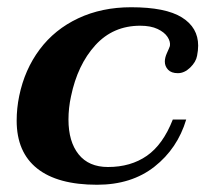

<svg xmlns="http://www.w3.org/2000/svg" viewBox="-20 -500 574 530"><path d="M26 -167Q26 -201 33 -235Q48 -308 89.5 -363.5Q131 -419 196 -449.5Q261 -480 342 -480Q437 -480 482 -452Q527 -424 527 -374Q527 -361 524 -346Q521 -329 505 -313.5Q489 -298 471 -298Q453 -298 444 -307.5Q435 -317 435 -330Q435 -341 441 -354Q447 -367 449 -373Q451 -385 442.5 -398Q434 -411 415 -420Q396 -429 367 -429Q292 -429 243 -375Q194 -321 176 -234Q169 -202 169 -170Q169 -109 197 -74Q225 -39 278 -39Q341 -39 385.5 -70Q430 -101 457 -170H494Q470 -90 406.5 -40Q343 10 248 10Q139 10 82.5 -35Q26 -80 26 -167Z"/></svg>

Font: Taviraj SemiBold
Style: Italic
Weight: 600
Italic angle: -12°
Designer: Katatrad Team
Foundry: CadsonDemak
Version: Version 1.001